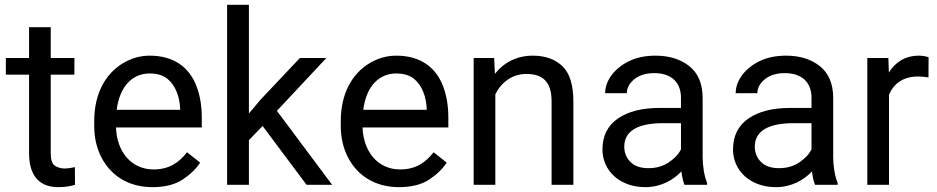

<svg xmlns="http://www.w3.org/2000/svg" viewBox="-20 -770 3904 800"><path d="M191.4 -528.3V-656.7H101.1V-528.3H4.4V-459H101.1V-131.3C101.1 -25.4 155.8 9.8 222.7 9.8C255.4 9.8 278.3 4.4 292.5 0L292 -73.7C283.7 -71.8 264.6 -67.9 249.5 -67.9C234.4 -67.9 221.2 -71.8 209.5 -79.1C197.3 -86.4 191.4 -104 191.4 -130.9V-459H290V-528.3Z M615.2 9.8C667.5 9.8 709.5 -1 741.2 -22C772.9 -43 796.9 -66.4 814 -92.3L759.3 -135.7C726.1 -92.3 684.1 -64 620.1 -64C523.9 -64 466.3 -142.1 463.4 -238.8H820.8V-279.3C820.8 -328.6 813.5 -373 798.3 -412.1C768.1 -489.7 704.6 -538.1 603.5 -538.1C564 -538.1 526.9 -527.3 491.7 -506.3C420.9 -463.4 372.6 -381.3 372.6 -266.1V-245.6C372.6 -196.3 382.8 -152.3 402.8 -113.8C442.9 -36.6 517.1 9.8 615.2 9.8ZM603.5 -463.9C634.3 -463.9 658.7 -456.5 676.8 -442.4C712.4 -413.6 728 -366.2 730.5 -319.3V-312.5H466.3C478.5 -410.2 531.7 -463.9 603.5 -463.9Z M1363.8 0 1133.8 -308.1 1339.8 -528.3H1229.5L1065.4 -354.5L1017.1 -296.9V-750H926.3V0H1017.1V-186L1074.2 -245.1L1257.3 0Z M1642.6 9.8C1694.8 9.8 1736.8 -1 1768.6 -22C1800.3 -43 1824.2 -66.4 1841.3 -92.3L1786.6 -135.7C1753.4 -92.3 1711.4 -64 1647.5 -64C1551.3 -64 1493.7 -142.1 1490.7 -238.8H1848.1V-279.3C1848.1 -328.6 1840.8 -373 1825.7 -412.1C1795.4 -489.7 1731.9 -538.1 1630.9 -538.1C1591.3 -538.1 1554.2 -527.3 1519 -506.3C1448.2 -463.4 1399.9 -381.3 1399.9 -266.1V-245.6C1399.9 -196.3 1410.2 -152.3 1430.2 -113.8C1470.2 -36.6 1544.4 9.8 1642.6 9.8ZM1630.9 -463.9C1661.6 -463.9 1686 -456.5 1704.1 -442.4C1739.7 -413.6 1755.4 -366.2 1757.8 -319.3V-312.5H1493.7C1505.9 -410.2 1559.1 -463.9 1630.9 -463.9Z M2172.9 -461.9C2241.2 -461.9 2278.3 -429.7 2278.3 -347.2V0H2369.1V-346.2C2369.1 -415.5 2354 -464.8 2323.7 -494.1C2293 -523.4 2252 -538.1 2199.7 -538.1C2133.8 -538.1 2079.6 -509.8 2042 -462.4L2039.1 -528.3H1953.6V0H2043.9V-377.4C2069.3 -427.7 2114.7 -461.9 2172.9 -461.9Z M2926.3 0V-7.8C2914.1 -36.6 2907.7 -80.1 2907.7 -115.2V-361.3C2907.7 -420.4 2889.2 -464.8 2852.5 -494.1C2815.9 -523.4 2768.6 -538.1 2711.4 -538.1C2668.9 -538.1 2631.8 -530.3 2600.6 -515.1C2537.6 -483.9 2501.5 -432.6 2501.5 -381.8H2591.8C2591.8 -403.8 2602.5 -423.3 2623.5 -440.4C2644.5 -457 2671.9 -465.3 2706.1 -465.3C2779.8 -465.3 2817.4 -424.8 2817.4 -362.3V-320.3H2728C2655.3 -320.3 2597.7 -305.7 2554.7 -276.4C2511.7 -246.6 2490.2 -203.6 2490.2 -147C2490.2 -59.6 2561.5 9.8 2668.9 9.8C2733.9 9.8 2785.6 -20 2819.3 -55.7C2821.8 -34.2 2826.2 -13.2 2832 0ZM2682.1 -69.3C2648.4 -69.3 2623.5 -78.1 2606.4 -95.7C2589.4 -112.8 2581.1 -134.3 2581.1 -159.2C2581.1 -225.1 2639.2 -256.8 2742.7 -256.8H2817.4V-147.9C2807.6 -127.9 2791 -109.9 2767.1 -93.8C2743.2 -77.6 2714.8 -69.3 2682.1 -69.3Z M3470.2 0V-7.8C3458 -36.6 3451.7 -80.1 3451.7 -115.2V-361.3C3451.7 -420.4 3433.1 -464.8 3396.5 -494.1C3359.9 -523.4 3312.5 -538.1 3255.4 -538.1C3212.9 -538.1 3175.8 -530.3 3144.5 -515.1C3081.5 -483.9 3045.4 -432.6 3045.4 -381.8H3135.7C3135.7 -403.8 3146.5 -423.3 3167.5 -440.4C3188.5 -457 3215.8 -465.3 3250 -465.3C3323.7 -465.3 3361.3 -424.8 3361.3 -362.3V-320.3H3272C3199.2 -320.3 3141.6 -305.7 3098.6 -276.4C3055.7 -246.6 3034.2 -203.6 3034.2 -147C3034.2 -59.6 3105.5 9.8 3212.9 9.8C3277.8 9.8 3329.6 -20 3363.3 -55.7C3365.7 -34.2 3370.1 -13.2 3376 0ZM3226.1 -69.3C3192.4 -69.3 3167.5 -78.1 3150.4 -95.7C3133.3 -112.8 3125 -134.3 3125 -159.2C3125 -225.1 3183.1 -256.8 3286.6 -256.8H3361.3V-147.9C3351.6 -127.9 3335 -109.9 3311 -93.8C3287.1 -77.6 3258.8 -69.3 3226.1 -69.3Z M3849.1 -531.2C3842.8 -534.7 3822.3 -538.1 3809.1 -538.1C3751 -538.1 3710.4 -510.7 3683.6 -467.8L3681.6 -528.3H3593.8V0H3684.1V-375C3703.6 -421.4 3742.7 -451.2 3804.7 -451.2C3820.8 -451.2 3835.4 -449.7 3848.6 -447.3Z"/></svg>

Font: Vazirmatn
Style: Regular
Weight: 400
Designer: Saber Rastikerdar
Foundry: Saber Rastikerdar
Version: Version 33.003